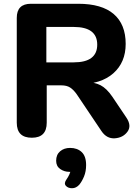

<svg xmlns="http://www.w3.org/2000/svg" viewBox="-20 -725 742 1019"><path d="M149 6Q69 6 69 -74V-630Q69 -705 144 -705H395Q520 -705 583.5 -650.5Q647 -596 647 -492Q647 -394 581.5 -336Q516 -278 398 -278L427 -290Q480 -290 513 -273Q546 -256 576 -212L650 -102Q680 -58 656.5 -26Q633 6 589.5 9Q546 12 518 -30L387 -225Q370 -249 352 -260.5Q334 -272 306 -272H228V-74Q228 6 149 6ZM226 -394H371Q496 -394 496 -488Q496 -582 371 -582H226ZM401 255Q384 274 362.5 274Q341 274 329.5 261Q318 248 333 227Q341 216 348 201Q355 186 355 175L388 187H348Q321 187 299.5 172Q278 157 278 128Q278 96 299 78Q320 60 352 60Q390 60 413.5 82Q437 104 437 151Q437 185 426 211.5Q415 238 401 255Z"/></svg>

Font: Nunito VF Beta Light
Style: Regular
Weight: 300
Designer: Vernon Adams
Foundry: newtypography
Version: Version 3.001